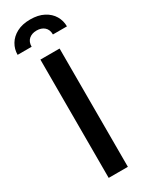

<svg xmlns="http://www.w3.org/2000/svg" viewBox="-252 -944 760 984"><g transform="rotate(-30 128.0 -452.0)"><path d="M71.5 0V-700H185V0ZM128.5 -904.5Q175.5 -904.5 208.2 -887.2Q241 -870 257.8 -841.5Q274.5 -813 274.5 -779.5H191.5Q191.5 -808.5 174 -823.8Q156.5 -839 128.5 -839Q101 -839 83.2 -823.8Q65.5 -808.5 65.5 -779.5H-17.5Q-17.5 -813 -0.5 -841.5Q16.5 -870 49 -887.2Q81.5 -904.5 128.5 -904.5Z"/></g></svg>

Font: Cabin SemiCondensed SemiBold
Style: Regular
Weight: 600
Width: 4
Designer: Pablo Impallari
Foundry: Pablo Impallari. http://www.impallari.com Igino Marini. http://www.ikern.com
Version: Version 3.001